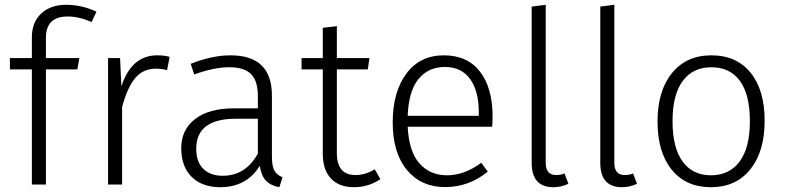

<svg xmlns="http://www.w3.org/2000/svg" viewBox="-20 -763 3246 794"><path d="M259.8 -694.8Q169.9 -694.8 169.9 -606.9V-522.9H308.1L299.8 -476.1H169.9V0H111.8V-476.1H21V-522.9H111.8V-608.9Q111.8 -670.9 150.4 -707Q189 -743.2 253.4 -743.2Q317.9 -743.2 378.9 -714.8L358.9 -671.9Q306.6 -694.8 259.8 -694.8Z M629.9 -534.2Q660.6 -534.2 681.6 -527.8L670.9 -473.1Q648.9 -479 625 -479Q571.8 -479 539.3 -440.4Q506.8 -401.9 484.9 -319.8V0H426.8V-522.9H476.6L481.9 -405.8Q523.9 -534.2 629.9 -534.2Z M901.4 -36.1Q995.6 -36.1 1046.4 -127.9V-272H955.6Q791.5 -272 791.5 -147.9Q791.5 -93.8 820.6 -64.9Q849.6 -36.1 901.4 -36.1ZM1104.5 -368.2V-116.2Q1104.5 -75.2 1115 -57.1Q1125.5 -39.1 1148.4 -29.8L1135.3 11.2Q1099.1 4.4 1079.8 -15.9Q1060.5 -36.1 1054.2 -77.1Q1000 10.7 891.1 11.2Q815.9 11.2 772.7 -31.5Q729.5 -74.2 729.5 -150.4Q729.5 -226.6 786.9 -270.8Q844.2 -314.9 946.3 -314.9H1046.4V-365.2Q1046.4 -428.2 1018.3 -456.5Q990.2 -484.9 927.7 -484.9Q865.2 -484.9 783.2 -455.1L768.6 -499Q856.4 -534.2 933.1 -534.2Q1104.5 -534.2 1104.5 -368.2Z M1314.9 -127V-476.1H1227.1V-522.9H1314.9V-647.9L1373 -654.8V-522.9H1507.8L1501 -476.1H1373V-129.9Q1373 -39.1 1450.2 -39.1Q1490.7 -39.1 1529.8 -63L1553.2 -22Q1503.4 11.2 1443.1 11.2Q1382.8 11.2 1348.9 -24.4Q1314.9 -60.1 1314.9 -127Z M1960 -284.2V-298.8Q1960 -386.7 1923.8 -436.5Q1887.7 -486.3 1819.3 -486.1Q1751 -485.8 1710.4 -436Q1669.9 -386.2 1666 -284.2ZM2017.1 -280.8Q2017.1 -258.8 2015.1 -238.8H1666Q1670.9 -136.7 1714.4 -87.4Q1757.8 -38.1 1828.9 -38.1Q1899.9 -38.1 1970.2 -89.8L1997.1 -53.2Q1918.9 10.7 1820.3 10.7Q1721.7 10.7 1662.8 -60.1Q1604 -130.9 1604 -256.8Q1604 -382.8 1660.4 -458.5Q1716.8 -534.2 1814.9 -534.2Q1913.1 -534.2 1965.1 -466.6Q2017.1 -398.9 2017.1 -280.8Z M2236.8 -89.8Q2236.8 -39.1 2279.8 -39.1Q2299.8 -39.1 2314.5 -45.9L2330.6 -2.9Q2299.8 11.2 2268.6 11.2Q2178.7 11.2 2178.7 -89.8V-735.8L2236.8 -743.2Z M2520.5 -89.8Q2520.5 -39.1 2563.5 -39.1Q2583.5 -39.1 2598.1 -45.9L2614.3 -2.9Q2583.5 11.2 2552.2 11.2Q2462.4 11.2 2462.4 -89.8V-735.8L2520.5 -743.2Z M3039.8 -428.5Q2998.5 -484.9 2921.9 -484.9Q2845.2 -484.9 2803.2 -428Q2761.2 -371.1 2761.2 -261.7Q2761.2 -152.3 2802.7 -95.2Q2844.2 -38.1 2920.2 -38.1Q2996.1 -38.1 3038.6 -95Q3081.1 -151.9 3081.1 -262Q3081.1 -372.1 3039.8 -428.5ZM2758.8 -460.7Q2818.4 -534.2 2921.9 -534.2Q3025.4 -534.2 3083.7 -462.6Q3142.1 -391.1 3142.1 -263.7Q3142.1 -136.2 3082.8 -62.5Q3023.4 11.2 2919.9 11.2Q2816.4 11.2 2757.8 -61.3Q2699.2 -133.8 2699.2 -260.5Q2699.2 -387.2 2758.8 -460.7Z"/></svg>

Font: FiraSans-Light
Style: Regular
Weight: 300
Designer: Carrois Corporate & Edenspiekermann AG
Foundry: Carrois Corporate GbR & Edenspiekermann AG
Version: Version 3.106;PS 003.106;hotconv 1.0.70;makeotf.lib2.5.58329